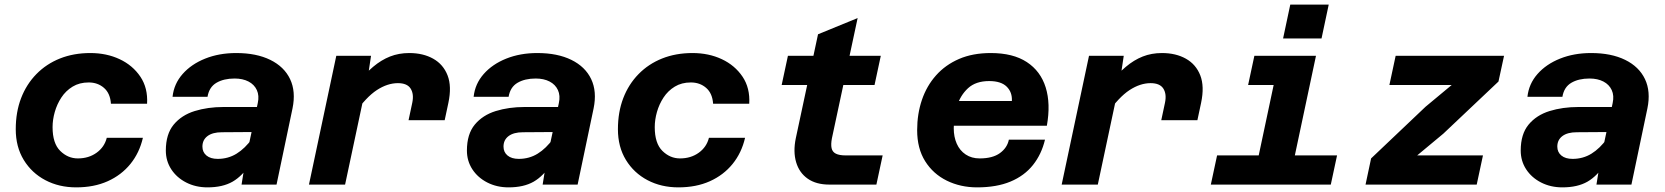

<svg xmlns="http://www.w3.org/2000/svg" viewBox="-20 -797 7190 829"><path d="M309 12Q235 12 176 -19Q117 -50 82.5 -106.5Q48 -163 48 -239Q48 -313 71 -373Q94 -433 137 -477Q180 -521 239 -544.5Q298 -568 370 -568Q440 -568 496.5 -541.5Q553 -515 586 -466Q619 -417 615 -349H459Q456 -394 429 -417.5Q402 -441 363 -441Q323 -441 293.5 -423Q264 -405 245 -376Q226 -347 216.5 -313.5Q207 -280 207 -248Q207 -178 240 -145.5Q273 -113 316 -113Q363 -113 397 -137.5Q431 -162 441 -202H597Q582 -137 543 -89Q504 -41 445 -14.5Q386 12 309 12Z M1023 0 1039 -100 1093 -352Q1100 -384 1089 -408Q1078 -432 1053 -445Q1028 -458 993 -458Q946 -458 914.5 -439.5Q883 -421 876 -379H725Q731 -435 768.5 -477.5Q806 -520 866 -544Q926 -568 1000 -568Q1087 -568 1147 -538.5Q1207 -509 1232.5 -455.5Q1258 -402 1243 -329L1174 0ZM876 12Q825 12 784 -9Q743 -30 719.5 -66Q696 -102 696 -147Q696 -218 730 -259Q764 -300 820.5 -317.5Q877 -335 945 -335H1104L1081 -227L938 -226Q898 -226 876 -209.5Q854 -193 854 -164Q854 -140 871.5 -125.5Q889 -111 920 -111Q965 -111 1001.5 -133.5Q1038 -156 1069 -199L1064 -94Q1027 -37 984 -12.5Q941 12 876 12Z M1744 -278 1760 -353Q1768 -391 1753 -414.5Q1738 -438 1698 -438Q1653 -438 1607 -408Q1561 -378 1509 -304L1520 -435Q1556 -479 1591 -508.5Q1626 -538 1664 -553Q1702 -568 1747 -568Q1807 -568 1850.5 -543.5Q1894 -519 1912.5 -471.5Q1931 -424 1916 -353L1900 -278ZM1314 0 1432 -556H1582L1567 -456L1470 0Z M2323 0 2339 -100 2393 -352Q2400 -384 2389 -408Q2378 -432 2353 -445Q2328 -458 2293 -458Q2246 -458 2214.5 -439.5Q2183 -421 2176 -379H2025Q2031 -435 2068.5 -477.5Q2106 -520 2166 -544Q2226 -568 2300 -568Q2387 -568 2447 -538.5Q2507 -509 2532.5 -455.5Q2558 -402 2543 -329L2474 0ZM2176 12Q2125 12 2084 -9Q2043 -30 2019.5 -66Q1996 -102 1996 -147Q1996 -218 2030 -259Q2064 -300 2120.5 -317.5Q2177 -335 2245 -335H2404L2381 -227L2238 -226Q2198 -226 2176 -209.5Q2154 -193 2154 -164Q2154 -140 2171.5 -125.5Q2189 -111 2220 -111Q2265 -111 2301.5 -133.5Q2338 -156 2369 -199L2364 -94Q2327 -37 2284 -12.5Q2241 12 2176 12Z M2909 12Q2835 12 2776 -19Q2717 -50 2682.5 -106.5Q2648 -163 2648 -239Q2648 -313 2671 -373Q2694 -433 2737 -477Q2780 -521 2839 -544.5Q2898 -568 2970 -568Q3040 -568 3096.5 -541.5Q3153 -515 3186 -466Q3219 -417 3215 -349H3059Q3056 -394 3029 -417.5Q3002 -441 2963 -441Q2923 -441 2893.5 -423Q2864 -405 2845 -376Q2826 -347 2816.5 -313.5Q2807 -280 2807 -248Q2807 -178 2840 -145.5Q2873 -113 2916 -113Q2963 -113 2997 -137.5Q3031 -162 3041 -202H3197Q3182 -137 3143 -89Q3104 -41 3045 -14.5Q2986 12 2909 12Z M3561 0Q3504 0 3467.5 -25.5Q3431 -51 3417.5 -96.5Q3404 -142 3416 -200L3512 -649L3683 -719L3572 -200Q3567 -174 3570.5 -157.5Q3574 -141 3589 -133.5Q3604 -126 3631 -126H3791L3764 0ZM3355 -430 3382 -556H3783L3756 -430Z M4199 12Q4127 12 4068 -17Q4009 -46 3974.5 -101Q3940 -156 3940 -235Q3940 -305 3960.5 -365.5Q3981 -426 4021.5 -471.5Q4062 -517 4121 -542.5Q4180 -568 4258 -568Q4354 -568 4413.5 -529Q4473 -490 4495 -419.5Q4517 -349 4500 -254H4060L4084 -361H4349Q4351 -399 4326.5 -423Q4302 -447 4251 -447Q4193 -447 4159.5 -416Q4126 -385 4112 -338Q4098 -291 4098 -243Q4098 -206 4111 -176.5Q4124 -147 4149.5 -130Q4175 -113 4210 -113Q4266 -113 4297.5 -136Q4329 -159 4336 -194H4492Q4477 -131 4440 -84.5Q4403 -38 4343 -13Q4283 12 4199 12Z M4994 -278 5010 -353Q5018 -391 5003 -414.5Q4988 -438 4948 -438Q4903 -438 4857 -408Q4811 -378 4759 -304L4770 -435Q4806 -479 4841 -508.5Q4876 -538 4914 -553Q4952 -568 4997 -568Q5057 -568 5100.5 -543.5Q5144 -519 5162.5 -471.5Q5181 -424 5166 -353L5150 -278ZM4564 0 4682 -556H4832L4817 -456L4720 0Z M5388 0 5506 -556H5662L5544 0ZM5208 0 5235 -126H5753L5726 0ZM5369 -430 5396 -556H5584L5557 -430ZM5520 -631 5551 -777H5717L5686 -631Z M5876 0 5900 -113 6135 -336 6248 -430H6097H5979L6006 -556H6474L6450 -445L6212 -220L6099 -126H6250H6383L6356 0Z M6873 0 6889 -100 6943 -352Q6950 -384 6939 -408Q6928 -432 6903 -445Q6878 -458 6843 -458Q6796 -458 6764.5 -439.5Q6733 -421 6726 -379H6575Q6581 -435 6618.5 -477.5Q6656 -520 6716 -544Q6776 -568 6850 -568Q6937 -568 6997 -538.5Q7057 -509 7082.5 -455.5Q7108 -402 7093 -329L7024 0ZM6726 12Q6675 12 6634 -9Q6593 -30 6569.5 -66Q6546 -102 6546 -147Q6546 -218 6580 -259Q6614 -300 6670.5 -317.5Q6727 -335 6795 -335H6954L6931 -227L6788 -226Q6748 -226 6726 -209.5Q6704 -193 6704 -164Q6704 -140 6721.5 -125.5Q6739 -111 6770 -111Q6815 -111 6851.5 -133.5Q6888 -156 6919 -199L6914 -94Q6877 -37 6834 -12.5Q6791 12 6726 12Z"/></svg>

Font: Azeret Mono Thin
Style: Bold Italic
Weight: 700
Italic angle: -12°
Version: Version 1.002